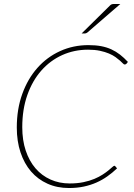

<svg xmlns="http://www.w3.org/2000/svg" viewBox="-20 -938 672 966"><path d="M64.5 0ZM330.5 -15Q369 -15 400 -21.5Q431 -28 454.8 -38Q478.5 -48 496.2 -59.5Q514 -71 526 -81Q538 -91 545.2 -97.5Q552.5 -104 555.5 -104Q557.5 -104 559.5 -102L569 -91Q546 -69 520.2 -50.8Q494.5 -32.5 465 -19.5Q435.5 -6.5 401.2 0.8Q367 8 327 8Q267.5 8 219 -13.8Q170.5 -35.5 136.2 -75.2Q102 -115 83.2 -171.2Q64.5 -227.5 64.5 -296.5Q64.5 -389 92 -465.2Q119.5 -541.5 168 -596.2Q216.5 -651 282.5 -681Q348.5 -711 425 -711Q460.5 -711 488.5 -705.8Q516.5 -700.5 540 -689.8Q563.5 -679 583.8 -663.2Q604 -647.5 623.5 -626.5L616 -617Q612.5 -613.5 607 -613.5Q603.5 -613.5 598.2 -619Q593 -624.5 583.8 -632.8Q574.5 -641 561 -650.8Q547.5 -660.5 528 -668.8Q508.5 -677 482.8 -682.5Q457 -688 423 -688Q353 -688 292.8 -660.8Q232.5 -633.5 187.8 -582.8Q143 -532 117.5 -459.8Q92 -387.5 92 -298Q92 -232.5 109.5 -180.2Q127 -128 158.5 -91.2Q190 -54.5 234 -34.8Q278 -15 330.5 -15ZM585.5 -918 419 -774Q413 -769.5 406 -769.5H390.5L532 -909Q537 -914.5 541.8 -916.2Q546.5 -918 555 -918Z"/></svg>

Font: Lato Thin
Style: Italic
Weight: 200
Italic angle: -7°
Designer: Lukasz Dziedzic
Foundry: tyPoland Lukasz Dziedzic
Version: Version 2.007; 2014-02-27